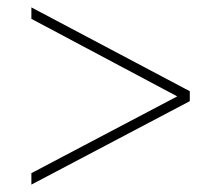

<svg xmlns="http://www.w3.org/2000/svg" viewBox="-20 -618 599 520"><path d="M65 -118 494 -344V-371L65 -598V-567L460 -357L65 -149Z"/></svg>

Font: Noto Serif Georgian Thin
Style: Regular
Weight: 100
Designer: Monotype Design Team, Akaki Razmadze
Foundry: Google LLC
Version: Version 2.003